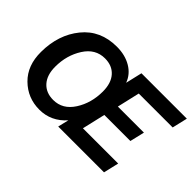

<svg xmlns="http://www.w3.org/2000/svg" viewBox="-108 -987 1313 1313"><g transform="rotate(45 548.5 -330.0)"><path d="M69 -278Q70 -445 161.5 -557.5Q253 -670 411 -670Q491 -670 549.5 -635.5Q608 -601 630 -540L658 -660H1097L1071 -549H743L705 -385H957L932 -279H680L641 -111H982L956 0H513L532 -79Q453 10 340 10Q227 10 147.5 -68Q68 -146 69 -278ZM360 -104Q451 -104 505.5 -189Q560 -274 560 -385Q560 -466 520 -511Q480 -556 410 -556Q318 -556 263.5 -470.5Q209 -385 209 -275Q209 -194 249.5 -149Q290 -104 360 -104Z"/></g></svg>

Font: Elaine Sans SemiBold
Style: Italic
Weight: 600
Italic angle: -13°
Designer: Wei Huang
Foundry: Wei Huang
Version: Version 2.001;December 24, 2019;FontCreator 12.0.0.2547 64-b